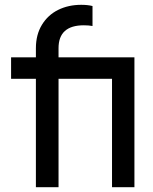

<svg xmlns="http://www.w3.org/2000/svg" viewBox="-20 -777 636 797"><path d="M129 -450H26V-539H129V-577Q129 -633 154 -674Q179 -715 221.5 -736Q264 -757 317 -757Q344 -757 364 -752V-669Q349 -672 328 -672Q223 -672 223 -577V-539H538V0H445V-450H223V0H129Z"/></svg>

Font: Evergrow Sans 
Style: Medium
Weight: 500
Foundry: 10Web
Version: Version 1.000